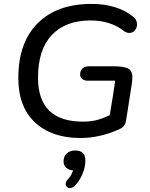

<svg xmlns="http://www.w3.org/2000/svg" viewBox="-20 -699 769 985"><path d="M74 -298Q74 -481 173.5 -580Q273 -679 450 -679Q514 -679 568.5 -662.5Q623 -646 662 -614Q683 -599 683 -574Q683 -556 671.5 -543Q660 -530 644 -530Q629 -530 617 -539Q548 -594 444 -594Q316 -594 245.5 -519Q175 -444 175 -301Q175 -75 405 -75Q447 -75 478 -83.5Q509 -92 543 -108Q555 -185 559 -205L571 -285H540H430Q412 -285 401.5 -294Q391 -303 391 -317Q391 -337 403.5 -348Q416 -359 438 -359H559Q617 -359 638 -347Q659 -335 659 -305Q659 -284 655 -261L627 -82Q624 -64 616 -53.5Q608 -43 592 -36Q492 9 393 9Q245 9 159.5 -71Q74 -151 74 -298ZM339 266Q330 266 323.5 260Q317 254 317 245Q317 232 328 221Q347 201 355 175Q333 174 319.5 161.5Q306 149 306 129Q306 103 322.5 88Q339 73 366 73Q418 73 418 125Q418 159 402.5 195Q387 231 363 255Q350 266 339 266Z"/></svg>

Font: SN Pro
Style: Italic
Weight: 400
Italic angle: -9°
Designer: Tobias Whetton
Foundry: Supernotes
Version: Version 1.003